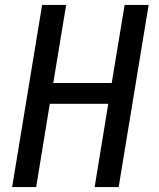

<svg xmlns="http://www.w3.org/2000/svg" viewBox="-20 -755 640 775"><path d="M29 0 150 -735H247L195 -420H431L483 -735H580L459 0H362L417 -336H181L126 0Z"/></svg>

Font: Iosevka Medium Extended
Style: Italic
Weight: 500
Width: 7
Italic angle: -9°
Monospace: yes
Designer: Belleve Invis
Foundry: Belleve Invis
Version: Version 32.5.0; ttfautohint (v1.8.4)